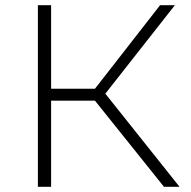

<svg xmlns="http://www.w3.org/2000/svg" viewBox="-20 -720 735 740"><path d="M346 -378 597 -700H654L386 -359L672 0H612L346 -332H177V0H126V-700H177V-378Z"/></svg>

Font: Montserrat Z Light
Style: Regular
Weight: 300
Designer: Julieta Ulanovsky
Foundry: Julieta Ulanovsky
Version: Version 8.000